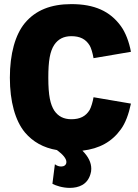

<svg xmlns="http://www.w3.org/2000/svg" viewBox="-20 -728 669 934"><path d="M416 -193C397 -162 369 -148 327 -148C290 -148 263 -162 244 -190C225 -220 215 -262 215 -350C215 -432 223 -478 244 -510C263 -538 290 -552 327 -552C369 -552 397 -538 416 -507C423 -496 431 -469 435 -445L617 -476C608 -525 590 -571 568 -601C515 -674 439 -708 327 -708C227 -708 153 -678 101 -616C54 -559 28 -466 28 -350C28 -234 54 -141 101 -84C140 -38 191 -9 257 2C287 24 303 44 303 60C303 75 291 82 278 82C268 82 257 79 247 71L235 166C251 175 285 186 319 186C362 186 405 171 420 119C423 110 424 102 424 93C424 63 410 34 381 5C464 -5 524 -38 568 -99C590 -129 606 -172 617 -224L435 -255C432 -235 423 -205 416 -193Z"/></svg>

Font: Arthouse Owned Black
Style: Regular
Weight: 900
Designer: Jeremy Tribby
Foundry: Tribby Type
Version: Version 1.000;PS 001.000;hotconv 1.0.88;makeotf.lib2.5.64775